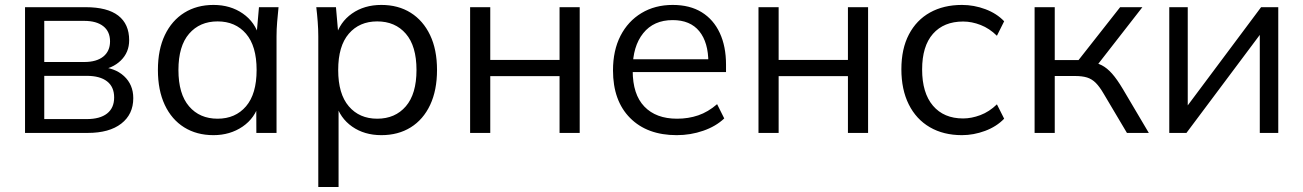

<svg xmlns="http://www.w3.org/2000/svg" viewBox="-20 -531 5206 767"><path d="M80 0V-502.3H322Q409 -502.3 452.5 -468.6Q496 -434.9 496 -370.3Q496 -321.8 462.6 -289.3Q429.3 -256.8 375.8 -250.9V-263.3Q438.1 -261.4 475.3 -227.1Q512.4 -192.9 512.4 -138.9Q512.4 -74.4 464.5 -37.2Q416.6 0 330.4 0ZM156.8 -55.3H326.5Q379.5 -55.3 407.7 -77.5Q436 -99.7 436 -141.6Q436 -184.1 407.7 -206Q379.5 -228 326.5 -228H156.8ZM156.8 -283.3H316.5Q365.5 -283.3 392.6 -305Q419.6 -326.8 419.6 -365.7Q419.6 -405.1 392.6 -426.3Q365.5 -447.6 316.5 -447.6H156.8Z M832.8 8.9Q765.7 8.9 715.7 -22.3Q665.7 -53.5 638.2 -112Q610.8 -170.5 610.8 -251.4Q610.8 -332.9 638.5 -390.8Q666.2 -448.8 716.2 -480.1Q766.2 -511.3 832.8 -511.3Q900.5 -511.3 950 -476.9Q999.6 -442.5 1015.6 -383.1H1004.1L1014.5 -502.3H1092.7Q1089.7 -472.9 1087.2 -443.6Q1084.7 -414.2 1084.7 -385.9V0H1004.1L1003.7 -118.3H1015.1Q999.1 -59.4 949.1 -25.2Q899 8.9 832.8 8.9ZM849.2 -56.8Q920.4 -56.8 962.8 -106.3Q1005.1 -155.7 1005.1 -251.4Q1005.1 -347.1 962.8 -396.3Q920.4 -445.5 849.2 -445.5Q778 -445.5 735.4 -396.3Q692.8 -347.1 692.8 -251.4Q692.8 -155.7 735.2 -106.3Q777.6 -56.8 849.2 -56.8Z M1251.5 216V-385.9Q1251.5 -414.2 1249.2 -443.6Q1247 -472.9 1243.5 -502.3H1322.1L1332.5 -383.1H1321Q1337.1 -442.5 1386.1 -476.9Q1435.1 -511.3 1503.4 -511.3Q1570.9 -511.3 1620.6 -480.1Q1670.4 -448.8 1698.1 -390.8Q1725.8 -332.9 1725.8 -251.4Q1725.8 -170.5 1698.4 -112Q1670.9 -53.5 1620.9 -22.3Q1570.9 8.9 1503.4 8.9Q1435.6 8.9 1386.8 -25.2Q1338 -59.4 1321.5 -118.3H1332.5V216ZM1486.9 -56.8Q1558.6 -56.8 1601.2 -106.3Q1643.8 -155.7 1643.8 -251.4Q1643.8 -347.1 1601.2 -396.3Q1558.6 -445.5 1486.9 -445.5Q1415.7 -445.5 1373.4 -396.3Q1331 -347.1 1331 -251.4Q1331 -155.7 1373.4 -106.3Q1415.7 -56.8 1486.9 -56.8Z M1858 0V-502.3H1938.5V-291.6H2215.3V-502.3H2295.8V0H2215.3V-226.9H1938.5V0Z M2683.3 8.9Q2565.3 8.9 2497.1 -59.7Q2428.8 -128.4 2428.8 -249.9Q2428.8 -329.4 2458.7 -387.9Q2488.7 -446.3 2542.6 -478.8Q2596.5 -511.3 2667.3 -511.3Q2736 -511.3 2783.2 -482.1Q2830.3 -453 2855.3 -399.4Q2880.3 -345.8 2880.3 -272.9V-243.1H2490.5V-294.2H2826.8L2809.8 -280.8Q2809.8 -361.4 2773.7 -406Q2737.5 -450.7 2667.2 -450.7Q2591.4 -450.7 2549.5 -398.3Q2507.5 -345.8 2507.5 -257.2V-248.5Q2507.5 -153.7 2554.1 -105.3Q2600.7 -56.8 2684.7 -56.8Q2729.9 -56.8 2769.2 -70.2Q2808.6 -83.6 2844.7 -114.9L2873.2 -57.9Q2839.9 -26.2 2789.3 -8.7Q2738.8 8.9 2683.3 8.9Z M3010 0V-502.3H3090.5V-291.6H3367.3V-502.3H3447.8V0H3367.3V-226.9H3090.5V0Z M3822.8 8.9Q3749 8.9 3694.5 -22.8Q3640 -54.5 3610.4 -113.8Q3580.8 -173 3580.8 -254.5Q3580.8 -335.9 3610.9 -393.4Q3641 -450.9 3695.3 -481.1Q3749.6 -511.3 3822.8 -511.3Q3871.2 -511.3 3916.6 -494.2Q3962 -477.1 3991.4 -446L3962.5 -388.1Q3932.8 -417.4 3897.5 -431.2Q3862.1 -445 3827.4 -445Q3750.4 -445 3707 -395.9Q3663.7 -346.7 3663.7 -253.5Q3663.7 -159.7 3707 -108.7Q3750.4 -57.8 3827.4 -57.8Q3860.6 -57.8 3896.2 -71.1Q3931.8 -84.4 3962.5 -114.2L3991.4 -56.8Q3961 -25.2 3915.1 -8.1Q3869.2 8.9 3822.8 8.9Z M4113 0V-502.3H4193.5V-291.1H4288.6L4454.7 -502.3H4543.6L4354.4 -259.4L4331.6 -284Q4360.7 -281 4381.7 -270.1Q4402.6 -259.2 4422.4 -236.9Q4442.2 -214.6 4465.4 -175.7L4569.3 0H4481.9L4389.5 -155.7Q4372.8 -184.5 4357.4 -199.9Q4342 -215.3 4322.6 -221.4Q4303.2 -227.4 4274.3 -227.4H4193.5V0Z M4651 0V-502.3H4724.8V-74.8H4698.5L5017.8 -502.3H5086.4V0H5012.6V-428.1H5039.9L4719.6 0Z"/></svg>

Font: Mulish ExtraLight
Style: Regular
Weight: 200
Designer: Vernon Adams
Foundry: Vernon Adams
Version: Version 3.603